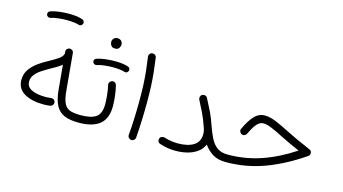

<svg xmlns="http://www.w3.org/2000/svg" viewBox="-82 -1014 2399 1341"><g transform="rotate(15 1117.5 -343.5)"><path d="M73.7 -181.6Q73.7 -222.7 95 -254.6Q116.2 -286.6 150.6 -312Q185.1 -337.4 224.1 -357.4Q258.3 -376 286.6 -395Q314.9 -414.1 319.8 -436L318.4 -449.7Q317.4 -460.9 324.7 -469.5Q332 -478 342.8 -479Q354 -480 362.8 -472.9Q371.6 -465.8 372.6 -454.6L397 -186Q402.8 -124.5 418.7 -95.5Q434.6 -66.4 463.6 -57.9Q492.7 -49.3 536.6 -49.3H537.1Q548.3 -49.3 556.2 -41.3Q564 -33.2 564 -22Q564 -10.7 556.2 -2.9Q548.3 4.9 537.1 4.9H536.6Q474.6 4.9 434.1 -11.7Q393.6 -28.3 371.6 -68.8Q349.6 -109.4 342.8 -181.2L326.7 -357.9Q310.5 -344.7 290.3 -332.5Q270 -320.3 247.6 -308.1Q217.8 -291.5 190.4 -273.4Q163.1 -255.4 146 -233.4Q128.9 -211.4 128.9 -183.1Q128.9 -145.5 166.3 -127.2Q203.6 -108.9 266.6 -108.9Q286.1 -108.9 307.1 -111.8Q318.4 -113.3 327.4 -106.7Q336.4 -100.1 337.9 -88.9Q339.4 -78.1 332.5 -68.8Q325.7 -59.6 314.5 -58.1Q302.2 -56.2 290 -55.4Q277.8 -54.7 266.6 -54.7Q181.2 -54.7 127.4 -86.2Q73.7 -117.7 73.7 -181.6ZM129.4 -666.5Q127 -675.3 131.1 -683.8Q135.3 -692.4 144.5 -694.8Q170.4 -704.1 206.3 -708.5Q242.2 -712.9 276.9 -712.9Q340.8 -712.9 377.4 -698.7Q386.7 -693.8 389.6 -684.3Q392.6 -674.8 387.2 -666Q377 -650.4 360.8 -655.8Q347.2 -660.6 324.2 -663.3Q301.3 -666 276.9 -666Q243.2 -666 211.2 -662.4Q179.2 -658.7 158.2 -651.4Q148.9 -648.4 140.4 -653.3Q131.8 -658.2 129.4 -666.5Z M510.3 -22Q510.3 -33.2 518.1 -41.3Q525.9 -49.3 537.1 -49.3Q612.8 -49.3 648.2 -74.5Q683.6 -99.6 683.6 -168.5Q683.6 -190.9 679.9 -230.5Q676.3 -270 668 -304.2Q666 -315.4 672.9 -324.7Q679.7 -334 690.4 -335.9Q701.7 -337.9 710.7 -331.3Q719.7 -324.7 721.7 -313.5Q731 -276.9 735.1 -235.6Q739.3 -194.3 739.3 -168.5Q739.3 -78.1 688.2 -36.6Q637.2 4.9 537.1 4.9Q525.9 4.9 518.1 -2.9Q510.3 -10.7 510.3 -22ZM611.3 -601.1Q611.3 -613.8 621.6 -624.8Q631.8 -635.7 648.9 -635.7Q668.9 -635.7 680.2 -619.6Q686 -610.4 686 -600.1Q686 -587.9 678.2 -574.5Q670.4 -561 647.9 -561Q632.8 -561 625 -567.9Q617.2 -574.7 614.3 -584Q611.3 -592.3 611.3 -601.1ZM526.9 -431.2Q524.4 -439.5 528.6 -447.8Q532.7 -456.1 541.5 -458.5Q566.9 -467.3 602.3 -471.7Q637.7 -476.1 672.4 -476.1Q702.1 -476.1 727.8 -472.7Q753.4 -469.2 771.5 -462.4Q779.8 -458 783 -448.7Q786.1 -439.5 780.8 -431.2Q771.5 -416 755.4 -420.9Q741.7 -425.8 719.2 -428.5Q696.8 -431.2 672.4 -431.2Q638.7 -431.2 607.2 -427.5Q575.7 -423.8 554.7 -416.5Q545.4 -413.6 537.4 -418.5Q529.3 -423.3 526.9 -431.2Z M886.2 -565.9Q884.8 -577.1 891.8 -586.2Q898.9 -595.2 909.7 -596.2Q920.9 -597.7 929.9 -590.8Q939 -584 940.4 -572.8Q948.7 -512.7 953.4 -465.6Q958 -418.5 960.2 -371.1Q962.4 -323.7 962.4 -261.7Q962.4 -198.2 960 -128.7Q957.5 -59.1 952.6 1.5Q951.7 12.2 942.9 19.8Q934.1 27.3 922.9 26.4Q912.1 25.4 904.5 16.8Q897 8.3 897.9 -2.4Q903.3 -63 905.8 -132.1Q908.2 -201.2 908.2 -263.7Q908.2 -323.7 906 -369.1Q903.8 -414.6 899.2 -460.2Q894.5 -505.9 886.2 -565.9Z M1109.4 -32.7Q1112.3 -43.5 1122.1 -48.3Q1131.8 -53.2 1143.1 -50.8Q1190.9 -34.7 1243.2 -34.7Q1315.4 -34.7 1357.4 -61Q1399.4 -87.4 1399.4 -145Q1399.4 -154.3 1397.7 -162.8Q1396 -171.4 1393.6 -179.7Q1391.1 -187 1387.7 -196.3Q1371.6 -244.1 1354 -281.2Q1336.4 -318.4 1310.5 -367.7Q1305.2 -377.4 1308.1 -388.7Q1311 -399.9 1320.3 -405.3Q1330.1 -410.6 1341.3 -408Q1352.5 -405.3 1357.9 -395.5Q1384.3 -346.2 1403.1 -307.1Q1421.9 -268.1 1439.9 -214.4Q1456.1 -168.5 1474.6 -130.9Q1493.2 -93.3 1522.5 -71.3Q1551.8 -49.3 1600.1 -49.3H1600.6Q1611.8 -49.3 1619.6 -41.3Q1627.4 -33.2 1627.4 -22Q1627.4 -10.7 1619.6 -2.9Q1611.8 4.9 1600.6 4.9H1600.1Q1542 4.9 1504.2 -19.3Q1466.3 -43.5 1441.9 -79.1Q1426.3 -43.5 1395 -21.7Q1363.8 0 1324.2 9.8Q1284.7 19.5 1243.2 19.5Q1212.9 19.5 1185.3 15.4Q1157.7 11.2 1127.4 1Q1116.7 -2 1111.3 -12Q1106 -22 1109.4 -32.7Z M1782.2 -380.4Q1819.3 -380.4 1863.8 -361.8Q1908.2 -343.3 1964.4 -314.5Q2000 -296.4 2043.9 -276.1Q2087.9 -255.9 2142.1 -232.9Q2158.7 -226.6 2158.7 -208Q2158.7 -192.9 2146 -185.1Q2012.2 -93.3 1879.4 -44.2Q1746.6 4.9 1600.6 4.9Q1589.4 4.9 1581.3 -3.2Q1573.2 -11.2 1573.2 -22Q1573.2 -33.2 1581.3 -41.3Q1589.4 -49.3 1600.6 -49.3Q1723.6 -49.3 1838.9 -88.1Q1954.1 -127 2071.8 -204.6Q2030.3 -222.7 1995.6 -238.8Q1960.9 -254.9 1931.2 -270Q1880.9 -295.9 1845.9 -310.3Q1811 -324.7 1786.6 -324.7Q1761.2 -324.7 1740 -301.3Q1718.8 -277.8 1694.3 -225.1Q1690.4 -216.3 1678.7 -211.2Q1667 -206.1 1655.3 -213.4Q1647.5 -218.3 1643.8 -228.3Q1640.1 -238.3 1645 -248Q1673.8 -310.5 1705.8 -345.5Q1737.8 -380.4 1782.2 -380.4Z"/></g></svg>

Font: Mikhak Light
Style: Regular
Weight: 300
Designer: Amin Abedi
Version: Version 3.3